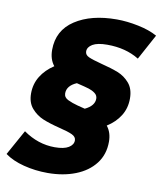

<svg xmlns="http://www.w3.org/2000/svg" viewBox="-131 -781 813 961"><g transform="rotate(10 275.0 -300.5)"><path d="M261 -525Q261 -507 281 -498Q301 -489 347 -477Q399 -464 433.5 -450.5Q468 -437 493 -408Q518 -379 518 -330Q518 -281 494 -242.5Q470 -204 427 -177Q452 -146 452 -99Q452 -34 416 12.5Q380 59 317.5 83.5Q255 108 176 108Q113 108 54.5 93Q-4 78 -42 50L29 -78Q104 -25 189 -25Q236 -25 259.5 -39.5Q283 -54 283 -76Q283 -94 262 -104Q241 -114 195 -125Q143 -138 109.5 -152Q76 -166 51 -194.5Q26 -223 26 -270Q26 -318 50 -357Q74 -396 117 -424Q92 -455 92 -503Q92 -602 173.5 -655.5Q255 -709 385 -709Q437 -709 495 -697Q553 -685 592 -663L522 -534Q454 -576 360 -576Q310 -576 285.5 -561.5Q261 -547 261 -525ZM243 -360Q194 -339 194 -300Q194 -279 216 -268.5Q238 -258 266.5 -250.5Q295 -243 304 -241Q352 -264 352 -300Q352 -317 338 -327.5Q324 -338 306.5 -343.5Q289 -349 243 -360Z"/></g></svg>

Font: Montserrat Alternates ExtraBold
Style: Italic
Weight: 800
Italic angle: -11.3°
Designer: Julieta Ulanovsky
Foundry: Julieta Ulanovsky
Version: Version 7.200